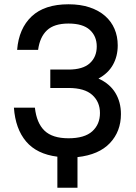

<svg xmlns="http://www.w3.org/2000/svg" viewBox="-20 -728 635 897"><path d="M248 4Q152 -8 102 -67Q52 -126 45 -225H143Q151 -153 188 -117.5Q225 -82 300 -82Q375 -82 411 -114.5Q447 -147 447 -200Q447 -252 411 -284.5Q375 -317 300 -317H215V-403H300Q367 -403 399.5 -432.5Q432 -462 432 -511Q432 -559 399.5 -588.5Q367 -618 300 -618Q233 -618 199.5 -586.5Q166 -555 158 -495H60Q68 -595 128 -651.5Q188 -708 300 -708Q356 -708 399 -693.5Q442 -679 471 -653.5Q500 -628 515 -593Q530 -558 530 -516Q530 -465 507.5 -425Q485 -385 440 -361Q493 -337 519 -294Q545 -251 545 -195Q545 -114 493.5 -59.5Q442 -5 342 6V149H248Z"/></svg>

Font: Retni Sans Medium
Style: Regular
Weight: 500
Designer: Vitaly Kuzmin
Foundry: ParaType Ltd.
Version: Version 1.00;March 2, 2019;FontCreator 11.5.0.2425 64-bit; t